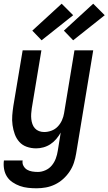

<svg xmlns="http://www.w3.org/2000/svg" viewBox="-32 -791 584 1034"><path d="M165 223Q142 223 119 220.5Q96 218 75 210.5Q54 203 35.5 190.5Q17 178 5.5 160Q-6 142 -10 119.5Q-14 97 -11 74L-10 73H90Q87 89 94.5 102.5Q102 116 114 123Q126 130 141 132.5Q156 135 172 135Q192 135 212.5 126Q233 117 247 100Q261 83 268.5 62.5Q276 42 279 22L295 -77Q285 -59 271 -42.5Q257 -26 239.5 -14.5Q222 -3 202 2.5Q182 8 163 8Q136 8 112 -0.5Q88 -9 72 -27Q56 -45 47.5 -68.5Q39 -92 35.5 -117.5Q32 -143 34 -169Q36 -195 40 -221L90 -520H191L139 -207Q137 -193 136 -178.5Q135 -164 136.5 -150Q138 -136 142.5 -123Q147 -110 156 -100Q165 -90 178 -85Q191 -80 206 -80Q225 -80 244.5 -87Q264 -94 278.5 -109Q293 -124 301.5 -143Q310 -162 313 -181L369 -520H470L378 36Q374 61 366 85.5Q358 110 343 132.5Q328 155 308 173Q288 191 264 202.5Q240 214 215 218.5Q190 223 165 223ZM362 -574 312 -626 470 -771 532 -709ZM192 -574 142 -626 300 -771 362 -709Z"/></svg>

Font: Iosevka Semibold
Style: Italic
Weight: 600
Italic angle: -9°
Monospace: yes
Designer: Belleve Invis
Foundry: Belleve Invis
Version: Version 32.5.0; ttfautohint (v1.8.4)